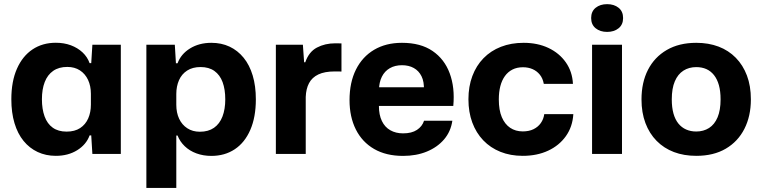

<svg xmlns="http://www.w3.org/2000/svg" viewBox="-20 -756 3741 943"><path d="M254.1 9.4Q205.4 9.4 165.1 -9.4Q124.7 -28.3 95.7 -63.9Q66.7 -99.4 51.2 -151.1Q35.7 -202.7 35.7 -268.3Q35.7 -356.3 63.2 -418.4Q90.7 -480.6 139.7 -513.3Q188.7 -546 254.1 -546Q294.6 -546 328 -533.6Q361.4 -521.1 385.4 -498.7Q409.3 -476.3 420.1 -445.9H428.1L433.7 -536.3H573.4V0H433.7L428.1 -91H420.1Q403.7 -45.9 359.1 -18.2Q314.6 9.4 254.1 9.4ZM307.1 -109.6Q347.1 -109.6 373.6 -127Q400 -144.4 413.2 -174.4Q426.4 -204.4 426.4 -241.9V-295Q426.4 -333.9 412.5 -363.6Q398.6 -393.4 372.5 -410.4Q346.4 -427.3 310.7 -427.3Q269 -427.3 241.3 -408Q213.6 -388.7 199.7 -353.1Q185.9 -317.6 185.9 -268.3Q185.9 -220.3 199 -184.2Q212.1 -148.1 239.1 -128.9Q266.1 -109.6 307.1 -109.6Z M698.9 167V-536.3H838.6L844.1 -445.3H852.1Q868.6 -490.4 913.3 -518.1Q958 -545.7 1018.1 -545.7Q1067.6 -545.7 1107.6 -526.9Q1147.6 -508 1176.6 -472.4Q1205.6 -436.9 1221.1 -385.2Q1236.6 -333.6 1236.6 -268Q1236.6 -180.7 1209.4 -118.2Q1182.3 -55.7 1133.1 -23Q1083.9 9.7 1018.1 9.7Q978.4 9.7 944.6 -2.7Q910.9 -15.1 887.1 -38.1Q863.3 -61 852.1 -90.4H845.9V167ZM961.6 -109Q1003.3 -109 1031 -128.3Q1058.7 -147.6 1072.6 -183.6Q1086.4 -219.7 1086.4 -268Q1086.4 -317 1073.3 -352.6Q1060.1 -388.1 1033.1 -407.4Q1006.1 -426.7 965.1 -426.7Q925.9 -426.7 899.1 -409.4Q872.3 -392.1 859.1 -362Q845.9 -331.9 845.9 -294.4V-241.3Q845.9 -202.4 859.8 -172.8Q873.7 -143.1 899.8 -126.1Q925.9 -109 961.6 -109Z M1334.9 0V-536.3H1467.6L1473.7 -450.1H1479.3Q1497 -501.6 1536.6 -522.4Q1576.3 -543.3 1626.6 -543.3Q1635.6 -543.3 1642.9 -543.1Q1650.1 -543 1657.1 -542.7V-404.6Q1651.6 -404.9 1642.9 -405Q1634.1 -405.1 1624 -405.1Q1574.6 -405.1 1543.6 -390.4Q1512.6 -375.6 1497.8 -347.6Q1483 -319.7 1481.6 -279.6V0Z M1959.7 9.7Q1876.3 9.7 1817.5 -24.3Q1758.7 -58.3 1727.7 -120.2Q1696.7 -182 1696.7 -264.3Q1696.7 -351 1728.2 -414.2Q1759.7 -477.3 1817.5 -511.5Q1875.3 -545.7 1954.3 -545.7Q2045.7 -545.7 2104.3 -505.7Q2163 -465.7 2188.8 -395.7Q2214.7 -325.7 2206.3 -235.7H1841Q1841 -191.7 1855.7 -161.5Q1870.3 -131.3 1897.2 -116.2Q1924 -101 1959.7 -101Q2002 -101 2027.8 -118Q2053.7 -135 2062.7 -163H2201.7Q2194 -110 2161.2 -71.5Q2128.3 -33 2076.7 -11.7Q2025 9.7 1959.7 9.7ZM1841.3 -313 1828.3 -327.3H2075.7L2062 -313Q2063.7 -354.7 2050.3 -381.5Q2037 -408.3 2012.3 -422Q1987.7 -435.7 1954.3 -435.7Q1920 -435.7 1894.7 -421.2Q1869.3 -406.7 1855.5 -379.2Q1841.7 -351.7 1841.3 -313Z M2547.4 9.4Q2487 9.4 2437.9 -10.3Q2388.7 -30 2353.5 -66.8Q2318.3 -103.6 2299.5 -154.6Q2280.7 -205.6 2280.7 -268.4Q2280.7 -331.3 2299.9 -382.4Q2319 -433.6 2354.7 -470.1Q2390.4 -506.7 2440.4 -526.2Q2490.4 -545.7 2551.9 -545.7Q2620.4 -545.7 2673.9 -520.4Q2727.3 -495 2759.1 -449.6Q2791 -404.1 2794 -344H2650.9Q2645.9 -371.4 2631.2 -389.4Q2616.6 -407.4 2595.4 -416.6Q2574.3 -425.7 2548.4 -425.7Q2519 -425.7 2496.9 -414.4Q2474.7 -403.1 2459.9 -382.5Q2445 -361.9 2437.4 -332.9Q2429.9 -304 2429.9 -267.7Q2429.9 -215.3 2444.6 -180.6Q2459.4 -145.9 2485.8 -128.2Q2512.1 -110.6 2547.4 -110.6Q2578.3 -110.6 2600.4 -121.5Q2622.6 -132.4 2636.1 -151.5Q2649.7 -170.6 2653.1 -195.4H2795.9Q2792.1 -133.4 2759.3 -87.3Q2726.4 -41.1 2672 -15.9Q2617.6 9.4 2547.4 9.4Z M2887.9 0V-536.3H3034.9V0ZM2961.9 -599.3Q2927.5 -599.3 2905.5 -617.2Q2883.4 -635.1 2883.4 -667.4Q2883.4 -700 2905.5 -717.8Q2927.5 -735.6 2961.9 -735.6Q2996.2 -735.6 3018.2 -717.8Q3040.3 -700 3040.3 -667.4Q3040.3 -635.1 3018.2 -617.2Q2996.2 -599.3 2961.9 -599.3Z M3399.7 9.4Q3339 9.4 3289.9 -9.2Q3240.7 -27.9 3205 -64.1Q3169.3 -100.3 3150 -151.6Q3130.7 -203 3130.7 -267.7Q3130.7 -351 3162.6 -413.3Q3194.6 -475.6 3254.9 -510.6Q3315.3 -545.7 3399.7 -545.7Q3460.1 -545.7 3509.3 -527.1Q3558.4 -508.4 3593.9 -472.2Q3629.3 -436 3648.6 -384.9Q3667.9 -333.7 3667.9 -268Q3667.9 -185.7 3636.1 -123.2Q3604.3 -60.7 3544.4 -25.6Q3484.6 9.4 3399.7 9.4ZM3399.4 -110.1Q3435.4 -110.1 3462.5 -127.4Q3489.6 -144.7 3504.4 -179.9Q3519.1 -215.1 3519.1 -268Q3519.1 -307.9 3510.9 -337.5Q3502.6 -367.1 3486.8 -387.1Q3471 -407 3449.2 -416.7Q3427.4 -426.4 3399.7 -426.4Q3363.7 -426.4 3336.5 -409Q3309.3 -391.6 3294.4 -356.7Q3279.4 -321.9 3279.4 -267.7Q3279.4 -228.1 3287.7 -198.5Q3296 -168.9 3311.9 -149.2Q3327.9 -129.6 3350.1 -119.9Q3372.4 -110.1 3399.4 -110.1Z"/></svg>

Font: Mona Sans ExtraLight
Style: Regular
Weight: 200
Designer: Deni Anggara
Foundry: GitHub
Version: Version 2.000